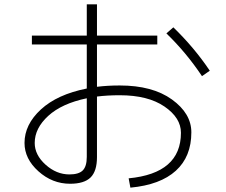

<svg xmlns="http://www.w3.org/2000/svg" viewBox="-20 -822 1040 885"><path d="M127 -658H380V-802H427V-658H705V-617H427V-422Q476 -428 532 -428Q683 -428 772.5 -363.5Q862 -299 862 -212Q862 -100 790.5 -35Q719 30 581 43L573 0Q814 -23 814 -210Q814 -279 738 -331Q662 -383 532 -383Q475 -383 427 -377V-98Q427 -33 397.5 -4Q368 25 303 25Q221 25 157 -32.5Q93 -90 93 -163Q93 -248 168.5 -317.5Q244 -387 380 -414V-617H127ZM747 -668 779 -696Q876 -602 947 -496L911 -471Q839 -579 747 -668ZM380 -369Q265 -345 202.5 -288Q140 -231 140 -163Q140 -108 190 -63Q240 -18 300 -18Q343 -18 361.5 -36.5Q380 -55 380 -99Z"/></svg>

Font: Mplus 1p Light
Style: Regular
Weight: 300
Version: Version 1.061